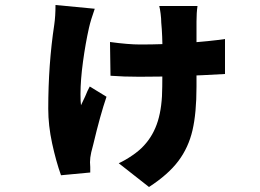

<svg xmlns="http://www.w3.org/2000/svg" viewBox="-20 -642 1040 768"><path d="M766 -556V-295Q766 -190 750 -121Q734 -52 693.5 2Q653 56 576 106L455 11Q481 -1 509.5 -20.5Q538 -40 556 -60Q594 -101 611.5 -158Q629 -215 629 -296L630 -425Q630 -501 625 -552Q625 -567 622.5 -587Q620 -607 617 -618H770Q766 -591 766 -556ZM541 -464Q634 -464 727.5 -470.5Q821 -477 880 -486V-346Q695 -335 537 -335Q474 -335 422 -339L420 -474Q493 -464 541 -464ZM336 -531Q322 -469 312 -395.5Q302 -322 302 -266Q302 -234 304 -221Q305 -223 321 -257Q330 -280 339 -296L406 -255Q381 -182 353 -64L345 -33Q340 -11 340 7Q340 18 341 26V48L224 59Q204 3 188.5 -68.5Q173 -140 173 -207Q173 -385 197 -543Q202 -577 202 -622L359 -607Q343 -562 336 -531Z"/></svg>

Font: Merged Yaku Han JP Black
Style: Regular
Weight: 900
Designer: Ryoko NISHIZUKA 西塚涼子 (kana, bopomofo & ideographs); Paul D. Hunt (Latin, Greek & Cyrillic); Sandoll Communications 산돌커뮤니
Foundry: Adobe
Version: Version 2.004